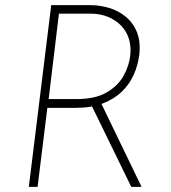

<svg xmlns="http://www.w3.org/2000/svg" viewBox="-20 -726 665 746"><path d="M332 -706Q367 -706 403 -695.5Q439 -685 468 -661.5Q497 -638 512 -601Q527 -564 521 -512Q516 -473 500 -436.5Q484 -400 454.5 -371Q425 -342 380.5 -324.5Q336 -307 275 -307H164L126 0H92L179 -706ZM276 -341Q351 -341 395.5 -367.5Q440 -394 461 -433Q482 -472 486 -510Q490 -545 481 -574.5Q472 -604 451 -626Q430 -648 399.5 -660.5Q369 -673 331 -673H209L169 -341ZM371 -329 530 0H490L330 -328Z"/></svg>

Font: Josefin Sans ExtraLight
Style: Italic
Weight: 250
Italic angle: -7°
Designer: Santiago Orozco
Foundry: Typemade
Version: Version 2.000